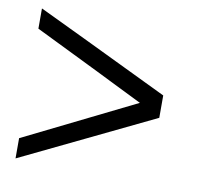

<svg xmlns="http://www.w3.org/2000/svg" viewBox="-63 -700 668 644"><g transform="rotate(10 270.5 -378.5)"><path d="M29.8 -123V-191.9L408.2 -378.9Q356.4 -404.3 227.1 -468.3Q97.7 -532.2 29.8 -564.9V-633.8Q113.8 -594.2 481 -417V-340.8Z"/></g></svg>

Font: Kelly Slab
Style: Regular
Weight: 400
Designer: Denis Masharov
Foundry: Denis Masharov
Version: Version 1.001